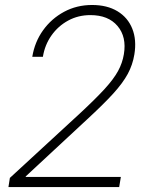

<svg xmlns="http://www.w3.org/2000/svg" viewBox="-20 -758 602 778"><path d="M14.2 0 20 -37.1 304.7 -299.3Q367.7 -357.9 404.3 -397.9Q440.9 -438 458.5 -470.5Q476.1 -502.9 481.9 -538.1Q493.7 -608.4 456.3 -652.6Q418.9 -696.8 346.2 -696.8Q296.9 -696.8 256.1 -674.6Q215.3 -652.3 188.5 -614.3Q161.6 -576.2 153.8 -527.8H110.8Q120.6 -587.9 154.5 -635.3Q188.5 -682.6 239.7 -710.2Q291 -737.8 353 -737.8Q414.1 -737.8 456.1 -712.4Q498 -687 516.1 -641.6Q534.2 -596.2 524.4 -537.1Q517.6 -495.6 497.8 -458.7Q478 -421.9 438.5 -378.4Q398.9 -335 331.5 -272.9L84.5 -43.5L84 -41H469.7L462.9 0Z"/></svg>

Font: Inter Display Extra Light
Style: Italic
Weight: 200
Italic angle: -9.39999°
Designer: Rasmus Andersson
Foundry: rsms
Version: Version 4.000;git-4fc901f